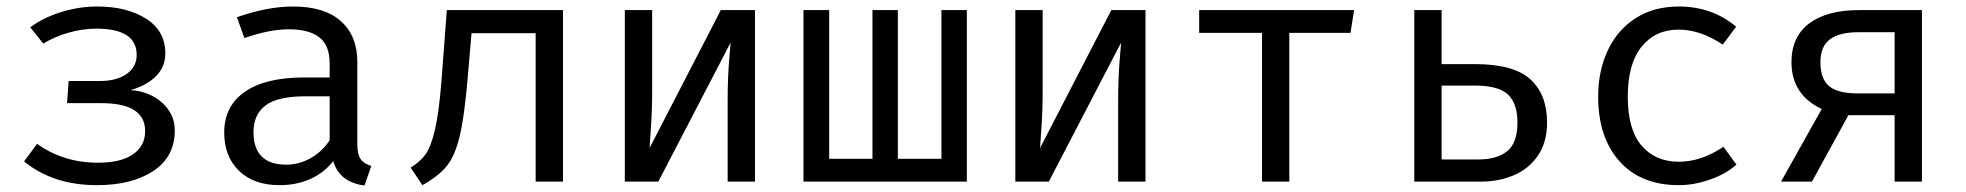

<svg xmlns="http://www.w3.org/2000/svg" viewBox="-20 -558 6040 590"><path d="M286 -309Q339 -309 369.5 -331Q400 -353 400 -389Q400 -470 276 -470Q235 -470 192 -458Q149 -446 113 -424L73 -474Q113 -504 168 -521Q223 -538 279 -538Q370 -538 429 -500.5Q488 -463 488 -394Q488 -352 459 -323.5Q430 -295 381 -281Q413 -280 444.5 -265Q476 -250 496.5 -222Q517 -194 517 -157Q517 -76 451 -32.5Q385 11 278 11Q143 11 54 -62L94 -116Q175 -58 281 -58Q352 -58 389 -84Q426 -110 426 -155Q426 -241 292 -241H186L191 -309Z M1121 -48 1100 12Q1023 2 1004 -63Q976 -27 933.5 -8Q891 11 839 11Q760 11 714.5 -33Q669 -77 669 -151Q669 -232 732.5 -276Q796 -320 915 -320H993V-363Q993 -419 961 -443.5Q929 -468 868 -468Q808 -468 731 -441L708 -505Q801 -538 881 -538Q977 -538 1027.5 -493Q1078 -448 1078 -368V-115Q1078 -84 1088 -69.5Q1098 -55 1121 -48ZM993 -127V-262H917Q833 -262 796 -234Q759 -206 759 -152Q759 -52 860 -52Q899 -52 934.5 -72Q970 -92 993 -127Z M1710 0H1626V-456H1429L1417 -317Q1407 -199 1392.5 -139Q1378 -79 1353 -48Q1328 -17 1278 11L1242 -43Q1271 -61 1287.5 -83.5Q1304 -106 1316.5 -159Q1329 -212 1337 -314L1353 -527H1710Z M2300 0H2216V-246Q2216 -320 2220.5 -371Q2225 -422 2225 -427L2003 0H1900V-527H1984V-280Q1984 -217 1980 -162.5Q1976 -108 1976 -103L2195 -527H2300Z M2951 0H2449V-527H2528V-70H2661V-527H2739V-70H2873V-527H2951Z M3500 0H3416V-246Q3416 -320 3420.5 -371Q3425 -422 3425 -427L3203 0H3100V-527H3184V-280Q3184 -217 3180 -162.5Q3176 -108 3176 -103L3395 -527H3500Z M4130 -457H3942V0H3858V-457H3665V-527H4141Z M4410 -361H4513Q4631 -361 4682.5 -314.5Q4734 -268 4734 -181Q4734 -121 4706 -80Q4678 -39 4632 -19.5Q4586 0 4532 0H4326V-527H4410ZM4410 -295V-68H4523Q4580 -68 4611.5 -93.5Q4643 -119 4643 -181Q4643 -240 4614 -267.5Q4585 -295 4512 -295Z M5276 -107 5316 -52Q5283 -23 5234 -6Q5185 11 5139 11Q5022 11 4956.5 -62.5Q4891 -136 4891 -261Q4891 -340 4920.5 -403Q4950 -466 5006 -502Q5062 -538 5139 -538Q5241 -538 5315 -476L5274 -421Q5205 -467 5138 -467Q5067 -467 5024.5 -414.5Q4982 -362 4982 -261Q4982 -160 5024.5 -110.5Q5067 -61 5139 -61Q5208 -61 5276 -107Z M5886 -527V0H5802V-204H5660L5548 0H5453L5578 -223Q5485 -267 5485 -367Q5485 -445 5539.5 -486Q5594 -527 5693 -527ZM5802 -271V-459H5691Q5632 -459 5603 -437Q5574 -415 5574 -367Q5574 -316 5600.5 -293.5Q5627 -271 5688 -271Z"/></svg>

Font: FiraDG Mono
Style: Regular
Weight: 400
Designer: Carrois Corporate & Edenspiekermann AG
Foundry: Carrois Corporate GbR & Edenspiekermann AG
Version: Version 3.206